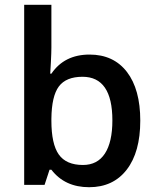

<svg xmlns="http://www.w3.org/2000/svg" viewBox="-20 -780 663 810"><path d="M357.9 -549.8Q459 -549.8 515.4 -476.6Q571.8 -403.3 571.8 -271Q571.8 -138.2 514.6 -64.2Q457.5 9.8 356 9.8Q253.4 9.8 196.8 -64H189L168 0H82V-759.8H196.8V-579.1Q196.8 -559.1 194.8 -519.5Q192.9 -480 191.9 -469.2H196.8Q251.5 -549.8 357.9 -549.8ZM328.1 -456.1Q258.8 -456.1 228.3 -415.3Q197.8 -374.5 196.8 -278.8V-271Q196.8 -172.4 228 -128.2Q259.3 -84 330.1 -84Q391.1 -84 422.6 -132.3Q454.1 -180.7 454.1 -272Q454.1 -456.1 328.1 -456.1Z"/></svg>

Font: f1_25842          
Style: Regular
Weight: 600
Foundry: Ascender Corporation
Version: Version 1.10